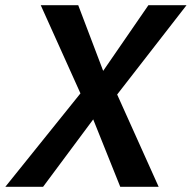

<svg xmlns="http://www.w3.org/2000/svg" viewBox="-70 -720 738 740"><path d="M-49.5 0 254.5 -378 303.5 -279 96 0ZM378.5 -362.5 541.5 0H393.5L286 -268L243.5 -352.5L87 -700H231.5L331 -438ZM367 -337 314 -427 502 -700H649Z"/></svg>

Font: Cabin
Style: Bold Italic
Weight: 700
Width: 4
Italic angle: -10°
Designer: Pablo Impallari
Foundry: Pablo Impallari. http://www.impallari.com Igino Marini. http://www.ikern.com
Version: Version 3.001